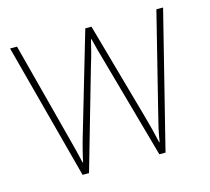

<svg xmlns="http://www.w3.org/2000/svg" viewBox="-82 -623 786 720"><g transform="rotate(-15 311.0 -263.0)"><path d="M343 -389 452 1H476L608 -527H582L489 -154C477 -105 471 -84 465 -43H463C456 -76 447 -111 434 -157L330 -527H306L198 -159C182 -106 174 -72 168 -44H166C159 -76 152 -103 138 -156L41 -527H14L154 1H179L291 -389C301 -420 308 -449 316 -482H318C326 -449 333 -423 343 -389Z"/></g></svg>

Font: Noto Sans Arabic SemCond Thin
Style: Regular
Weight: 100
Width: 4
Designer: Monotype Design Team, Nadine Chahine, Nizar Qandah and Khaled Hosny
Foundry: Monotype Imaging Inc.
Version: Version 2.012